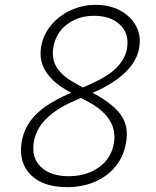

<svg xmlns="http://www.w3.org/2000/svg" viewBox="-20 -760 640 790"><path d="M255 10Q158 10 107 -40Q56 -90 69 -176Q80 -240 126 -287Q172 -334 263 -374L273 -379L263 -384Q200 -418 170 -463.5Q140 -509 149 -566Q157 -616 189.5 -655.5Q222 -695 270.5 -717.5Q319 -740 374 -740Q431 -740 474 -717Q517 -694 539 -654.5Q561 -615 553 -566Q545 -511 498 -464.5Q451 -418 372 -383L361 -378L369 -374Q447 -331 478.5 -285.5Q510 -240 499 -176Q490 -118 456.5 -76.5Q423 -35 371.5 -12.5Q320 10 255 10ZM287 -419 321 -400 361 -418Q427 -448 461.5 -483.5Q496 -519 503 -563Q512 -622 473.5 -658.5Q435 -695 367 -695Q302 -695 255.5 -659.5Q209 -624 199 -563Q192 -517 214 -482Q236 -447 287 -419ZM262 -35Q336 -35 387.5 -72Q439 -109 449 -173Q457 -225 430 -267Q403 -309 345 -340L313 -357L275 -340Q208 -310 167.5 -268.5Q127 -227 119 -174Q109 -110 149 -72.5Q189 -35 262 -35Z"/></svg>

Font: NKDuy Mono Thin
Style: Italic
Weight: 100
Italic angle: -9°
Monospace: yes
Designer: NKDuy
Foundry: NKDuy
Version: Version 2.251; ttfautohint (v1.8.4.7-5d5b)